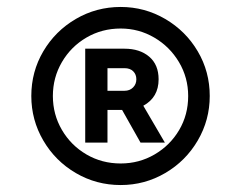

<svg xmlns="http://www.w3.org/2000/svg" viewBox="-20 -804 693 552"><path d="M70 -528Q70 -598 104.5 -656.5Q139 -715 198 -749.5Q257 -784 327 -784Q396 -784 455 -749.5Q514 -715 548.5 -656.5Q583 -598 583 -528Q583 -459 548.5 -400Q514 -341 455 -306.5Q396 -272 327 -272Q257 -272 198 -306.5Q139 -341 104.5 -400Q70 -459 70 -528ZM327 -334Q380 -334 424.5 -360Q469 -386 495 -430Q521 -474 521 -528Q521 -581 494.5 -625.5Q468 -670 423.5 -696Q379 -722 327 -722Q273 -722 228.5 -696Q184 -670 158 -625.5Q132 -581 132 -528Q132 -475 158 -430.5Q184 -386 228.5 -360Q273 -334 327 -334ZM225 -664H338Q382 -664 409 -641Q436 -618 436 -576Q436 -524 392 -500L454 -394H384L331 -488H289V-394H225ZM338 -543Q353 -543 362.5 -552.5Q372 -562 372 -576Q372 -590 363 -599Q354 -608 338 -608H289V-543Z"/></svg>

Font: Evergrow Sans 
Style: Medium
Weight: 500
Foundry: 10Web
Version: Version 1.000